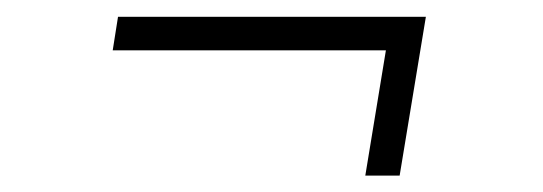

<svg xmlns="http://www.w3.org/2000/svg" viewBox="-20 -366 656 232"><path d="M421.4 -153.8 446.3 -305.2H116.2L122.6 -345.7H494.6L462.9 -153.8Z"/></svg>

Font: Inter 24pt ExtraLight
Style: Italic
Weight: 250
Italic angle: -9.3988°
Version: Version 4.001;git-66647c0bb